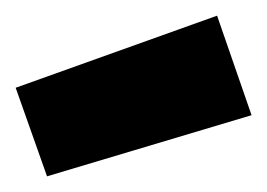

<svg xmlns="http://www.w3.org/2000/svg" viewBox="-21 -796 341 245"><path d="M-1 -684 39 -571 300 -649 256 -776Z"/></svg>

Font: TitilliumText22L
Style: 999 wt
Weight: 900
Designer: Campivisivi
Foundry: Campivisivi
Version: 1.000